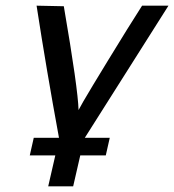

<svg xmlns="http://www.w3.org/2000/svg" viewBox="-20 -492 614 677"><path d="M109 -472 205 -470Q255 -179 257 -104Q273 -137 428 -388L481 -472H574L279 -6H367L353 56H263L238 165H150L175 56H85L99 -6H188Q144 -245 109 -472Z"/></svg>

Font: Coval
Style: Book Italic
Weight: 350
Foundry: Context Ltd
Version: Version 001.000